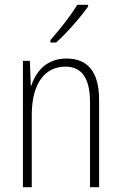

<svg xmlns="http://www.w3.org/2000/svg" viewBox="-20 -784 507 804"><path d="M349 -757V-764H304C274 -716 234 -665 191 -616V-606H215C258 -644 317 -711 349 -757ZM258 -539C175 -539 130 -484 111 -425H109L105 -529H76V0H113V-302C113 -439 171 -505 254 -505C319 -505 357 -461 357 -356V0H395V-365C395 -485 346 -539 258 -539Z"/></svg>

Font: Noto Sans Arabic UI Cn XLt
Style: Regular
Weight: 200
Width: 3
Designer: Monotype Design Team, Nadine Chahine and Nizar Qandah
Foundry: Monotype Imaging Inc.
Version: Version 2.010